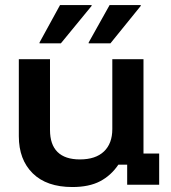

<svg xmlns="http://www.w3.org/2000/svg" viewBox="-20 -736 682 765"><path d="M268.3 9.2Q165.8 9.2 110.4 -45.4Q55 -100 55 -193.3V-500H179.2V-218.3Q179.2 -160 209.2 -130.4Q239.2 -100.8 298.3 -100.8Q360.8 -100.8 394.2 -132.5Q427.5 -164.2 427.5 -221.7V-500H551.7V-124.2H614.2V0H486.7V-80H451.7Q422.5 -36.7 378.8 -13.8Q335 9.2 268.3 9.2ZM333.3 -563.3V-566.7L416.7 -715.8H540.8V-712.5L420 -563.3ZM137.5 -563.3V-566.7L219.2 -715.8H345V-712.5L222.5 -563.3Z"/></svg>

Font: Funnel Display SemiBold
Style: Regular
Weight: 600
Designer: NORD ID, Kristian Moeller
Foundry: Dicotype
Version: Version 1.000